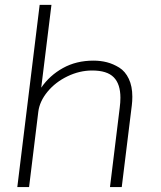

<svg xmlns="http://www.w3.org/2000/svg" viewBox="-20 -760 653 780"><path d="M50.3 0 141.1 -740.2H189L147.5 -403.8Q181.6 -453.6 235.8 -483.6Q290 -513.7 359.4 -513.7Q388.7 -513.7 414.3 -507.1Q439.9 -500.5 464.4 -485.4Q488.8 -470.2 503.2 -439.9Q517.6 -409.7 517.6 -367.2Q517.6 -349.1 515.6 -333L474.6 0H426.8L466.3 -321.8Q469.2 -343.8 469.2 -362.8Q469.2 -418.5 442.1 -446Q415 -473.6 354.5 -473.6Q303.2 -473.6 254.2 -450Q205.1 -426.3 173.1 -387.5Q141.1 -348.6 135.7 -306.6L98.1 0Z"/></svg>

Font: Muli
Style: ExtraLightItalic
Weight: 200
Italic angle: -7°
Designer: Vernon Adams
Foundry: newtypography
Version: Version 2.0; ttfautohint (v1.00rc1.2-2d82) -l 8 -r 50 -G 200